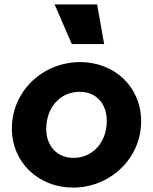

<svg xmlns="http://www.w3.org/2000/svg" viewBox="-20 -840 695 872"><path d="M453 -640 421 -820H228L306 -640ZM312 12C481 12 621 -121 621 -289C621 -446 500 -558 344 -558C174 -558 34 -426 34 -257C34 -101 156 12 312 12ZM314 -123C238 -123 190 -178 190 -255C190 -349 251 -423 342 -423C418 -423 465 -368 465 -291C465 -197 404 -123 314 -123Z"/></svg>

Font: Plus Jakarta Sans ExtraBold
Style: Italic
Weight: 800
Italic angle: -8°
Designer: Gumpita Rahayu
Foundry: Tokotype
Version: Version 2.071;gftools[0.9.30]